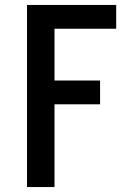

<svg xmlns="http://www.w3.org/2000/svg" viewBox="-20 -755 540 775"><path d="M89 0V-735H449V-639H200V-430H384V-334H200V0Z"/></svg>

Font: Iosevka Term Curly
Style: Bold
Weight: 700
Designer: Belleve Invis
Foundry: Belleve Invis
Version: Version 32.3.0